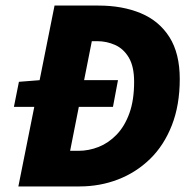

<svg xmlns="http://www.w3.org/2000/svg" viewBox="-20 -670 692 690"><path d="M30 -286 48 -376 124 -382H404L386 -286ZM46 0 176 -650H334Q420 -650 486 -622.5Q552 -595 589 -536.5Q626 -478 626 -386Q626 -292 597.5 -219.5Q569 -147 519 -98.5Q469 -50 404 -25Q339 0 266 0ZM232 -128H262Q299 -128 334.5 -142Q370 -156 399 -186Q428 -216 445 -263Q462 -310 462 -376Q462 -431 443 -463Q424 -495 393.5 -508.5Q363 -522 330 -522H310Z"/></svg>

Font: Source Sans 3 Black
Style: Italic
Weight: 900
Italic angle: -11°
Designer: Paul D. Hunt
Foundry: Adobe
Version: Version 3.052;hotconv 1.1.0;makeotfexe 2.6.0